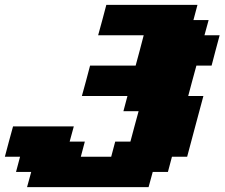

<svg xmlns="http://www.w3.org/2000/svg" viewBox="-20 -645 924 790"><path d="M91.3 125H591.3L608.4 62.5H670.9L687.5 0H750Q761.2 -42 783.4 -125.2Q805.7 -208.5 816.9 -250H754.4Q759.8 -270.5 771 -312.3Q782.2 -354 788.1 -375H850.6Q856 -395.5 866.9 -437.3Q877.9 -479 883.8 -500H821.3L838.4 -562.5H775.9L792.5 -625H417.5Q412.1 -604 400.9 -562.3Q389.6 -520.5 383.8 -500H571.3Q565.9 -479 554.9 -437.3Q543.9 -395.5 538.1 -375H350.6Q345.2 -354 334 -312.3Q322.8 -270.5 316.9 -250H504.4L487.8 -187.5H550.3Q544.4 -166.5 533.2 -124.8Q522 -83 516.6 -62.5H454.1L437.5 0H312.5L329.1 -62.5H266.6L283.7 -125H33.7Q27.8 -104 16.6 -62.5Q5.4 -21 0 0H62.5L45.9 62.5H108.4Z"/></svg>

Font: Faithful 32x
Style: BoldOblique
Weight: 400
Foundry: Faithful Resource Pack
Version: Version 1.0; January 27, 2023